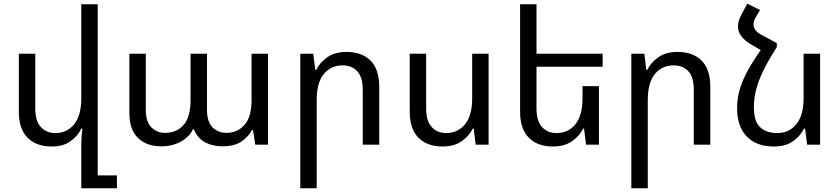

<svg xmlns="http://www.w3.org/2000/svg" viewBox="-20 -783 4546 1039"><path d="M508.8 166H612.8V235.8H419.9V-1Q419.9 -43.9 425.8 -86.9H419.9Q400.9 -46.9 361.3 -18.6Q321.8 9.8 258.8 9.8Q176.8 9.8 129.4 -37.6Q82 -85 82 -178.2V-492.2H170.9V-194.8Q170.9 -127.9 200.9 -95.5Q231 -63 279.8 -63Q342.8 -63 381.3 -110.6Q419.9 -158.2 419.9 -252V-759.8H508.8Z M853 8.8Q773.9 8.8 727.1 -36.1Q680.2 -81.1 680.2 -170.9V-492.2H769V-188Q769 -125 798.6 -94.5Q828.1 -64 874 -64Q936 -64 973.6 -106.9Q1011.2 -149.9 1011.2 -241.2V-492.2H1100.1V-188Q1100.1 -125 1129.6 -94.5Q1159.2 -64 1205.1 -64Q1264.2 -64 1302.7 -106.9Q1341.3 -149.9 1341.3 -241.2V-492.2H1430.2V0H1361.3L1349.1 -80.1H1344.2Q1326.2 -44.9 1287.6 -18.1Q1249 8.8 1184.1 8.8Q1128.9 8.8 1088.1 -14.2Q1047.4 -37.1 1029.3 -83H1023.9Q1005.4 -43 959.2 -17.1Q913.1 8.8 853 8.8Z M1605 235.8V-492.2H1675.3L1686 -404.8H1690.9Q1710.9 -444.8 1751.5 -473.4Q1792 -502 1855 -502Q1938 -502 1985.1 -455.1Q2032.2 -408.2 2032.2 -314V0H1942.9V-296.9Q1942.9 -365.2 1913.6 -397.2Q1884.3 -429.2 1834 -429.2Q1771 -429.2 1732.4 -382.6Q1693.8 -335.9 1693.8 -241.2V235.8Z M2624 -492.2V0H2554.2L2543.5 -86.9H2538.1Q2519 -46.9 2478 -18.6Q2437 9.8 2374 9.8Q2292 9.8 2244.6 -37.6Q2197.3 -85 2197.3 -178.2V-492.2H2286.1V-194.8Q2286.1 -127.9 2316.2 -95.5Q2346.2 -63 2395 -63Q2458 -63 2496.6 -110.6Q2535.2 -158.2 2535.2 -252V-492.2Z M3221.2 -316.9V0H3151.4L3140.6 -86.9H3135.3Q3116.2 -46.9 3075.2 -18.6Q3034.2 9.8 2971.2 9.8Q2889.2 9.8 2841.8 -37.6Q2794.4 -85 2794.4 -178.2V-759.8H2883.3V-492.2H3241.2V-421.9H2883.3V-194.8Q2883.3 -127.9 2913.3 -95.5Q2943.4 -63 2992.2 -63Q3055.2 -63 3093.8 -110.6Q3132.3 -158.2 3132.3 -252V-316.9Z M3396.5 235.8V-492.2H3466.8L3477.5 -404.8H3482.4Q3502.4 -444.8 3543 -473.4Q3583.5 -502 3646.5 -502Q3729.5 -502 3776.6 -455.1Q3823.7 -408.2 3823.7 -314V0H3734.4V-296.9Q3734.4 -365.2 3705.1 -397.2Q3675.8 -429.2 3625.5 -429.2Q3562.5 -429.2 3523.9 -382.6Q3485.4 -335.9 3485.4 -241.2V235.8Z M4183.6 -549.8V-527.8Q4138.7 -458 4111.8 -403.1Q4085 -348.1 4072.3 -300Q4059.6 -252 4059.6 -204.1Q4059.6 -126 4093.3 -94.5Q4127 -63 4186.5 -63Q4249.5 -63 4289.1 -110.6Q4328.6 -158.2 4328.6 -252V-492.2H4418V0H4347.7L4336.9 -86.9H4330.6Q4311.5 -46.9 4271.2 -18.6Q4231 9.8 4168 9.8Q4073.7 9.8 4021.2 -44.2Q3968.8 -98.1 3968.8 -198.2Q3968.8 -243.2 3980.2 -288.6Q3991.7 -334 4019.8 -388.4Q4047.9 -442.9 4096.7 -512.2L4043.9 -543Q3973.6 -584 3973.6 -640.1Q3973.6 -669.9 3992.7 -705.1L4023.9 -763.2L4092.8 -729L4070.8 -691.9Q4057.6 -669.9 4057.6 -650.9Q4057.6 -617.2 4100.6 -594.2Z"/></svg>

Font: Kurinto Seri
Style: Regular
Weight: 400
Designer: Kurinto was developed by Clint Goss from a range of fonts that are compatible with the SIL Open Font License Version 1.1
Foundry: Clinton F. Goss
Version: Version 2.196; July 25, 2020